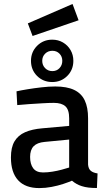

<svg xmlns="http://www.w3.org/2000/svg" viewBox="-20 -955 545 986"><path d="M182.1 10.9Q109.8 10.9 73 -29.4Q36.1 -69.6 36.1 -146.4Q36.1 -198.2 54.5 -229.1Q72.9 -260.1 108.7 -275.9Q144.5 -291.7 197.3 -296.1L335.2 -308.5V-347.4Q335.2 -391.6 315.7 -409.2Q296.2 -426.7 256.8 -426.7Q232.1 -426.7 197.7 -424.6Q163.4 -422.6 128.7 -420.3Q94.1 -418.1 68.5 -415.3L64.8 -486Q88.2 -491.2 122.5 -496.8Q156.8 -502.4 193.9 -506.6Q231 -510.9 263.7 -510.9Q323.5 -510.9 360.5 -493.4Q397.6 -475.9 415 -439.8Q432.3 -403.7 432.3 -347.4V-109.5Q434.3 -87.5 446.5 -77.6Q458.7 -67.7 481 -64.4L477.7 10.5Q453.8 10.5 435 8.3Q416.2 6.1 399.7 0.8Q385.8 -3.6 373.6 -10.4Q361.4 -17.1 349.6 -27.1Q332 -19.4 304.5 -10.3Q276.9 -1.2 245.2 4.8Q213.5 10.9 182.1 10.9ZM200.7 -69.4Q223.8 -69.4 248.7 -73.4Q273.6 -77.4 296.5 -83.5Q319.5 -89.5 335.2 -94.7V-238.3L208.8 -226.2Q170.9 -222.7 152.7 -204Q134.6 -185.2 134.6 -148.9Q134.6 -112.1 150.6 -90.8Q166.6 -69.4 200.7 -69.4ZM248.4 -533.7Q202 -533.7 170.5 -564.9Q139.1 -596.2 139.1 -642.6Q139.1 -688.1 170.5 -719.7Q202 -751.3 248.3 -751.3Q278.9 -751.3 303.4 -736.9Q328 -722.5 342.3 -697.9Q356.7 -673.3 356.7 -642.6Q356.7 -596.2 325.3 -564.9Q293.9 -533.7 248.4 -533.7ZM248.9 -589.8Q271.1 -589.8 285.5 -605Q299.9 -620.2 299.9 -642.5Q299.9 -664.7 285.5 -679.4Q271.1 -694.2 248.9 -694.2Q226.7 -694.2 211.8 -679.4Q196.9 -664.7 196.9 -642.5Q196.9 -620.2 211.8 -605Q226.7 -589.8 248.9 -589.8ZM147.3 -770.2 122.9 -834.9 352.5 -934.6 383.6 -850.9Z"/></svg>

Font: Titillium Web SemiBold
Style: Regular
Weight: 600
Designer: Mohamed Gaber, Accademia di Belle Arti di Urbino
Foundry: Kief Type Foundry, Accademia di Belle Arti di Urbino
Version: Version 3.000; ttfautohint (v1.8.4)